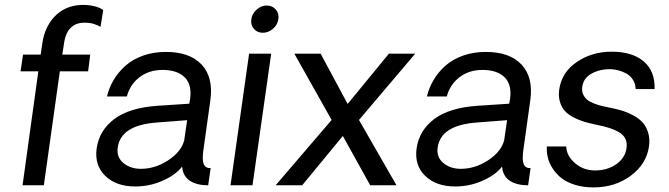

<svg xmlns="http://www.w3.org/2000/svg" viewBox="-20 -774 2794 802"><path d="M74.2 0 140.1 -476.1H65.9L76.2 -545.9H149.9L157.2 -595.2Q166.5 -658.7 205.1 -701.7Q243.7 -744.6 303.2 -752Q333.5 -755.9 364.3 -750.2Q395 -744.6 411.1 -731.9L399.9 -662.1Q388.2 -668.9 371.1 -674.3Q354 -679.7 329.8 -679.2Q305.7 -678.7 288.1 -668Q267.6 -654.3 258.5 -633.5Q249.5 -612.8 246.1 -584L240.2 -545.9H356.9L348.1 -476.1H230L163.1 0Z M544.9 4.9Q465.3 4.9 419.7 -39.3Q374 -83.5 383.8 -154.8Q395 -230 457.5 -276.9Q520 -323.7 635.7 -332L770.5 -340.8L773.9 -358.9Q782.7 -419.9 751.7 -450.9Q720.7 -481.9 658.7 -481.9Q603 -481.9 563.2 -451.7Q523.4 -421.4 509.8 -371.1H426.8Q435.5 -407.7 454.8 -440.2Q474.1 -472.7 503.9 -499.3Q533.7 -525.9 577.1 -541.5Q620.6 -557.1 672.9 -557.1Q772.5 -557.1 822 -504.4Q871.6 -451.7 858.9 -356.9Q856 -338.4 829.6 -147Q823.7 -105.5 831.3 -88.1Q838.9 -70.8 859.9 -71.8L849.6 0Q837.4 0 819.8 -2Q746.1 -13.7 740.7 -78.1Q712.9 -42.5 658.7 -18.8Q604.5 4.9 544.9 4.9ZM567.9 -68.8Q628.4 -68.8 682.9 -104.7Q737.3 -140.6 749.5 -188L761.7 -272L634.8 -262.2Q483.9 -251 471.7 -157.2Q466.3 -117.2 495.6 -93Q524.9 -68.8 567.9 -68.8Z M1077.6 -637.2Q1054.7 -637.2 1040.5 -653.6Q1026.4 -669.9 1029.8 -693.8Q1032.7 -716.8 1052 -733.9Q1071.3 -751 1093.8 -751Q1117.7 -751 1132.1 -734.1Q1146.5 -717.3 1142.6 -693.8Q1139.2 -669.9 1120.1 -653.6Q1101.1 -637.2 1077.6 -637.2ZM1020.5 -549.8H1112.8L1034.7 0H942.9Z M1479.5 -272.9 1636.2 0H1526.4L1412.1 -206.1L1242.2 0H1131.3L1365.2 -272.9L1209.5 -549.8H1319.3L1432.1 -339.8L1604.5 -549.8H1714.4Z M1881.3 4.9Q1801.8 4.9 1756.1 -39.3Q1710.4 -83.5 1720.2 -154.8Q1731.4 -230 1793.9 -276.9Q1856.4 -323.7 1972.2 -332L2106.9 -340.8L2110.4 -358.9Q2119.1 -419.9 2088.1 -450.9Q2057.1 -481.9 1995.1 -481.9Q1939.5 -481.9 1899.7 -451.7Q1859.9 -421.4 1846.2 -371.1H1763.2Q1772 -407.7 1791.3 -440.2Q1810.5 -472.7 1840.3 -499.3Q1870.1 -525.9 1913.6 -541.5Q1957 -557.1 2009.3 -557.1Q2108.9 -557.1 2158.4 -504.4Q2208 -451.7 2195.3 -356.9Q2192.4 -338.4 2166 -147Q2160.2 -105.5 2167.7 -88.1Q2175.3 -70.8 2196.3 -71.8L2186 0Q2173.8 0 2156.2 -2Q2082.5 -13.7 2077.1 -78.1Q2049.3 -42.5 1995.1 -18.8Q1940.9 4.9 1881.3 4.9ZM1904.3 -68.8Q1964.8 -68.8 2019.3 -104.7Q2073.7 -140.6 2085.9 -188L2098.1 -272L1971.2 -262.2Q1820.3 -251 1808.1 -157.2Q1802.7 -117.2 1832 -93Q1861.3 -68.8 1904.3 -68.8Z M2459 8.8Q2416.5 8.8 2381.8 -2Q2347.2 -12.7 2325.2 -30Q2303.2 -47.4 2288.6 -70.1Q2273.9 -92.8 2268.3 -115.7Q2262.7 -138.7 2264.2 -162.1H2345.2Q2346.2 -123.5 2381.8 -92.5Q2417.5 -61.5 2468.3 -62Q2519.5 -63 2555.4 -88.9Q2591.3 -114.7 2597.2 -155.8Q2602.5 -197.8 2569.6 -219.2Q2536.6 -240.7 2471.2 -252.9Q2442.9 -258.8 2421.4 -265.1Q2399.9 -271.5 2377 -283.2Q2354 -294.9 2340.1 -309.8Q2326.2 -324.7 2319.1 -347.9Q2312 -371.1 2315.9 -399.9Q2326.2 -472.2 2389.4 -515.1Q2452.6 -558.1 2535.2 -558.1Q2620.6 -558.1 2668.5 -517.8Q2716.3 -477.5 2714.4 -401.9H2635.3Q2634.3 -424.3 2623.5 -441.2Q2612.8 -458 2596.4 -466.8Q2580.1 -475.6 2564.7 -479.7Q2549.3 -483.9 2534.2 -484.9Q2488.3 -486.3 2452.6 -467.5Q2417 -448.7 2412.1 -411.1Q2409.7 -394 2415.5 -380.6Q2421.4 -367.2 2431.2 -358.6Q2440.9 -350.1 2459 -342.8Q2477.1 -335.4 2492.7 -331.8Q2508.3 -328.1 2532.2 -323.2Q2559.6 -317.9 2581.3 -311Q2603 -304.2 2626.7 -291.3Q2650.4 -278.3 2665 -261.7Q2679.7 -245.1 2687.5 -219.5Q2695.3 -193.8 2690.9 -162.1Q2680.2 -88.4 2614.5 -39.8Q2548.8 8.8 2459 8.8Z"/></svg>

Font: Oakes Grotesk
Style: Italic
Weight: 400
Italic angle: -8°
Designer: Samuel Oakes
Foundry: Samuel Oakes
Version: Version 1.000;PS 001.000;hotconv 1.0.88;makeotf.lib2.5.64775